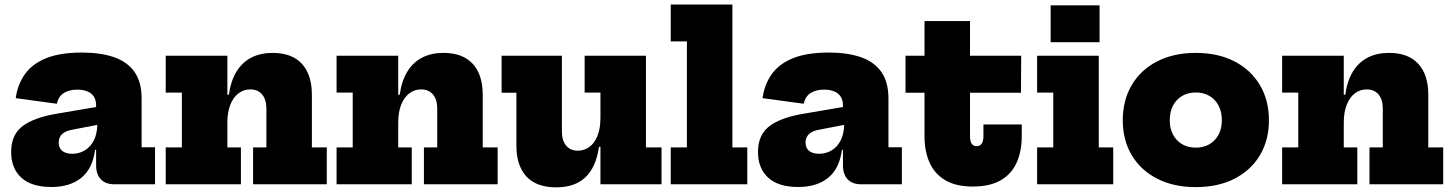

<svg xmlns="http://www.w3.org/2000/svg" viewBox="-20 -810 6376 844"><path d="M482 0Q444 0 423.2 -21.8Q402.5 -43.5 402.5 -83.5V-191L415 -211L408 -269L402.5 -298.5V-346Q402.5 -371 392 -386.2Q381.5 -401.5 362.8 -408.8Q344 -416 320 -416Q285.5 -416 261.5 -401.8Q237.5 -387.5 230 -354L49 -378.5Q57.5 -439.5 90 -484.8Q122.5 -530 183.8 -554.5Q245 -579 340.5 -579Q421.5 -579 480.2 -559Q539 -539 570.8 -494.5Q602.5 -450 602.5 -376.5V-162.5H661.5V0ZM206.5 12Q118 12 73.5 -29.2Q29 -70.5 29 -142Q29 -218 79.8 -256Q130.5 -294 232 -310.5L430.5 -344.5V-265.5L301 -240.5Q268 -235 253 -220.5Q238 -206 238 -183.5Q238 -159 254 -146.5Q270 -134 297.5 -134Q327.5 -134 352.5 -148.8Q377.5 -163.5 392.8 -193.5Q408 -223.5 408 -269L432 -151.5H398Q387 -68 337 -28Q287 12 206.5 12Z M979.5 -162H1039V0H708.5V-162H779.5V-403H708.5V-565H979.5ZM1151 -162V-333.5Q1151 -372 1132.5 -394.5Q1114 -417 1080 -417Q1050.5 -417 1027.8 -399.2Q1005 -381.5 992.2 -349Q979.5 -316.5 979.5 -271L950 -393.5H986Q994.5 -454.5 1019.8 -495.5Q1045 -536.5 1085 -557Q1125 -577.5 1178.5 -577.5Q1262.5 -577.5 1306.8 -529.8Q1351 -482 1351 -393V-162H1416.5V0H1092.5V-162Z M1730.5 -162H1790V0H1459.5V-162H1530.5V-403H1459.5V-565H1730.5ZM1902 -162V-333.5Q1902 -372 1883.5 -394.5Q1865 -417 1831 -417Q1801.5 -417 1778.8 -399.2Q1756 -381.5 1743.2 -349Q1730.5 -316.5 1730.5 -271L1701 -393.5H1737Q1745.5 -454.5 1770.8 -495.5Q1796 -536.5 1836 -557Q1876 -577.5 1929.5 -577.5Q2013.5 -577.5 2057.8 -529.8Q2102 -482 2102 -393V-162H2167.5V0H1843.5V-162Z M2619.5 -403H2550V-565H2819.5V-162H2888V0H2619.5ZM2450 -565V-231Q2450 -193 2468.5 -170.2Q2487 -147.5 2520.5 -147.5Q2546.5 -147.5 2569 -162.8Q2591.5 -178 2605.5 -210.5Q2619.5 -243 2619.5 -294L2649 -164.5H2613Q2600.5 -76 2554 -31.2Q2507.5 13.5 2425.5 13.5Q2337 13.5 2293.5 -34.8Q2250 -83 2250 -168.5V-402.5H2185V-565Z M3199.5 -162H3265V0H2928.5V-162H2999.5V-628H2928.5V-790H3199.5Z M3765 0Q3727 0 3706.2 -21.8Q3685.5 -43.5 3685.5 -83.5V-191L3698 -211L3691 -269L3685.5 -298.5V-346Q3685.5 -371 3675 -386.2Q3664.5 -401.5 3645.8 -408.8Q3627 -416 3603 -416Q3568.5 -416 3544.5 -401.8Q3520.5 -387.5 3513 -354L3332 -378.5Q3340.5 -439.5 3373 -484.8Q3405.5 -530 3466.8 -554.5Q3528 -579 3623.5 -579Q3704.5 -579 3763.2 -559Q3822 -539 3853.8 -494.5Q3885.5 -450 3885.5 -376.5V-162.5H3944.5V0ZM3489.5 12Q3401 12 3356.5 -29.2Q3312 -70.5 3312 -142Q3312 -218 3362.8 -256Q3413.5 -294 3515 -310.5L3713.5 -344.5V-265.5L3584 -240.5Q3551 -235 3536 -220.5Q3521 -206 3521 -183.5Q3521 -159 3537 -146.5Q3553 -134 3580.5 -134Q3610.5 -134 3635.5 -148.8Q3660.5 -163.5 3675.8 -193.5Q3691 -223.5 3691 -269L3715 -151.5H3681Q3670 -68 3620 -28Q3570 12 3489.5 12Z M4244 -211.5Q4244 -189 4251.5 -178.2Q4259 -167.5 4273 -167.5Q4288 -167.5 4295.5 -178.5Q4303 -189.5 4303 -211.5V-263H4471.5V-212.5Q4471.5 -145 4449 -95Q4426.5 -45 4379 -17.5Q4331.5 10 4256 10Q4182 10 4135.2 -17.8Q4088.5 -45.5 4066.2 -95.2Q4044 -145 4044 -211.5V-402.5H3960.5V-565H4044V-717.5H4244V-565H4469L4468 -402.5H4244Z M4810 -162H4873.5V0H4539V-162H4610V-403H4539V-565H4810ZM4598.5 -786.5H4813.5V-624.5H4598.5Z M5236.5 12.5Q5139 12.5 5066.8 -24.5Q4994.5 -61.5 4955 -127.8Q4915.5 -194 4915.5 -281.5Q4915.5 -369.5 4955 -436.2Q4994.5 -503 5066.8 -540.2Q5139 -577.5 5236.5 -577.5Q5334.5 -577.5 5406.5 -540.2Q5478.5 -503 5518.2 -436.2Q5558 -369.5 5558 -281.5Q5558 -194 5518.5 -127.8Q5479 -61.5 5406.8 -24.5Q5334.5 12.5 5236.5 12.5ZM5236.5 -161Q5271 -161 5296.8 -176.2Q5322.5 -191.5 5336.8 -218.5Q5351 -245.5 5351 -281.5Q5351 -318 5336.8 -345.5Q5322.5 -373 5296.8 -388.2Q5271 -403.5 5236.5 -403.5Q5202 -403.5 5176.2 -388.2Q5150.5 -373 5136.2 -345.5Q5122 -318 5122 -281.5Q5122 -245.5 5136.2 -218.5Q5150.5 -191.5 5176.2 -176.2Q5202 -161 5236.5 -161Z M5887 -162H5946.5V0H5616V-162H5687V-403H5616V-565H5887ZM6058.5 -162V-333.5Q6058.5 -372 6040 -394.5Q6021.5 -417 5987.5 -417Q5958 -417 5935.2 -399.2Q5912.5 -381.5 5899.8 -349Q5887 -316.5 5887 -271L5857.5 -393.5H5893.5Q5902 -454.5 5927.2 -495.5Q5952.5 -536.5 5992.5 -557Q6032.5 -577.5 6086 -577.5Q6170 -577.5 6214.2 -529.8Q6258.5 -482 6258.5 -393V-162H6324V0H6000V-162Z"/></svg>

Font: Hepta Slab ExtraBold
Style: Regular
Weight: 800
Designer: Michael LaGattuta
Foundry: Michael LaGattuta
Version: Version 1.102